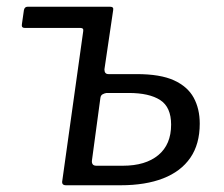

<svg xmlns="http://www.w3.org/2000/svg" viewBox="-20 -550 665 570"><path d="M176 0Q162 0 165 -14L227 -457Q229 -467 219 -467H54Q43 -467 45 -478L51 -520Q53 -530 62 -530H307Q318 -530 316 -520L290 -344Q290 -330 302 -330H386Q456 -330 496.5 -311.5Q537 -293 555 -260Q573 -227 573 -183Q573 -122 545 -81.5Q517 -41 464.5 -20.5Q412 0 338 0ZM266 -58H345Q412 -58 450 -89.5Q488 -121 488 -180Q488 -232 455.5 -253Q423 -274 362 -274H296Q290 -273 284.5 -270Q279 -267 278 -259L253 -74Q252 -67 255 -62.5Q258 -58 266 -58Z"/></svg>

Font: Libre Franklin
Style: Italic
Weight: 400
Italic angle: -8°
Designer: Pablo Impallari, Rodrigo Fuenzalida, Nhung Nguyen
Foundry: Impallari Type
Version: Version 3.000